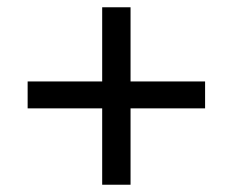

<svg xmlns="http://www.w3.org/2000/svg" viewBox="-20 -548 640 528"><path d="M261 -40V-250H56V-324H261V-528H339V-324H544V-250H339V-40Z"/></svg>

Font: Nunito Sans 11pt SemiBold
Style: Regular
Weight: 600
Version: Version 3.101;gftools[0.9.27]